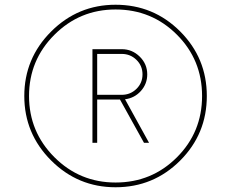

<svg xmlns="http://www.w3.org/2000/svg" viewBox="-20 -780 976 810"><path d="M467.5 -760Q627.5 -760 740 -647.5Q852.5 -535 852.5 -375Q852.5 -215 740 -102.5Q627.5 10 467.5 10Q308.8 10 195.6 -103.1Q82.5 -216.2 82.5 -375Q82.5 -533.8 195.6 -646.9Q308.8 -760 467.5 -760ZM467.5 -10Q620 -10 726.2 -116.2Q832.5 -222.5 832.5 -375Q832.5 -527.5 726.2 -633.8Q620 -740 467.5 -740Q316.2 -740 209.4 -633.1Q102.5 -526.2 102.5 -375Q102.5 -223.8 209.4 -116.9Q316.2 -10 467.5 -10ZM601.2 -466.2Q601.2 -426.2 574.4 -396.2Q547.5 -366.2 507.5 -361.2L608.8 -177.5H587.5L486.2 -360H390V-177.5H370V-572.5H493.8Q537.5 -572.5 569.4 -541.2Q601.2 -510 601.2 -466.2ZM390 -552.5V-380H493.8Q530 -380 555.6 -405Q581.2 -430 581.2 -466.2Q581.2 -502.5 555.6 -527.5Q530 -552.5 493.8 -552.5Z"/></svg>

Font: Now Thin
Style: Regular
Weight: 250
Designer: Alfredo Marco Pradil
Foundry: Alfredo Marco Pradil
Version: Version 1.002;PS 001.002;hotconv 1.0.88;makeotf.lib2.5.64775